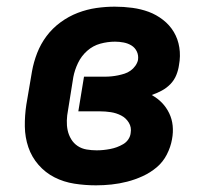

<svg xmlns="http://www.w3.org/2000/svg" viewBox="-20 -548 640 576"><path d="M268 8Q235 8 203 3Q171 -2 143.5 -16Q116 -30 95.5 -53.5Q75 -77 65 -106.5Q55 -136 54.5 -168.5Q54 -201 59 -234L76 -334Q81 -362 91.5 -389Q102 -416 119.5 -439.5Q137 -463 161.5 -481Q186 -499 213.5 -509.5Q241 -520 269 -524Q297 -528 324 -528Q351 -528 377 -524.5Q403 -521 426 -512.5Q449 -504 469 -488.5Q489 -473 501.5 -452Q514 -431 518 -405.5Q522 -380 517 -353Q515 -338 509 -323Q503 -308 491.5 -296Q480 -284 465 -276Q450 -268 435 -263Q453 -253 466 -239.5Q479 -226 487.5 -208.5Q496 -191 498 -171Q500 -151 496 -130Q492 -107 480.5 -84.5Q469 -62 450 -46Q431 -30 408 -19.5Q385 -9 361.5 -3Q338 3 314.5 5.5Q291 8 268 8ZM270 -97Q280 -97 290 -98Q300 -99 310.5 -101Q321 -103 330.5 -106.5Q340 -110 349.5 -115.5Q359 -121 365 -130Q371 -139 372 -149Q375 -166 366.5 -180Q358 -194 343.5 -201.5Q329 -209 312.5 -211.5Q296 -214 279 -214H215L232 -318H296Q305 -318 315 -319Q325 -320 334.5 -322Q344 -324 353.5 -327Q363 -330 371.5 -336Q380 -342 386 -350.5Q392 -359 394 -368Q396 -382 390.5 -393.5Q385 -405 374.5 -411.5Q364 -418 351 -420.5Q338 -423 325 -423Q303 -423 281 -417Q259 -411 241.5 -395.5Q224 -380 214 -359Q204 -338 200 -317L184 -217Q181 -202 180.5 -186.5Q180 -171 183 -157Q186 -143 193.5 -130.5Q201 -118 213 -110Q225 -102 240 -99.5Q255 -97 270 -97Z"/></svg>

Font: Iosevka Etoile Extrabold
Style: Italic
Weight: 800
Italic angle: -9°
Designer: Belleve Invis
Foundry: Belleve Invis
Version: Version 22.1.2; ttfautohint (v1.8.4)